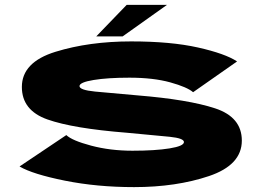

<svg xmlns="http://www.w3.org/2000/svg" viewBox="-20 -761 1074 786"><path d="M529 5Q377 5 245.2 -21.5Q113.5 -48 60 -79.5L251.5 -208Q275 -185.5 353 -164.8Q431 -144 522.5 -144Q615 -144 674 -153.5Q733 -163 733 -179.5Q733 -195 675 -201Q617 -207 500 -217.5Q279 -235 174.2 -272Q69.5 -309 69.5 -405Q69.5 -506.5 207.2 -549Q345 -591.5 517 -591.5Q679.5 -591.5 790.8 -566.5Q902 -541.5 950.5 -509.5L770.5 -383.5Q746.5 -404.5 677 -423.8Q607.5 -443 510 -443Q420.5 -443 363 -433.5Q305.5 -424 305.5 -408.5Q305.5 -392.5 368.8 -386.2Q432 -380 543.5 -370.5Q751 -353.5 860.5 -317.5Q970 -281.5 970 -185.5Q970 -85.5 835.5 -40.2Q701 5 529 5ZM374 -612 498.5 -741H663.5L482 -612Z"/></svg>

Font: Anybody UltraExpanded ExtraBold
Style: Regular
Weight: 800
Width: 9
Designer: Tyler Finck
Foundry: Etcetera Type Company
Version: Version 1.010; ttfautohint (v1.8.3) -l 8 -r 50 -G 200 -x 14 